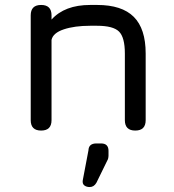

<svg xmlns="http://www.w3.org/2000/svg" viewBox="-20 -527 702 775"><path d="M188 -42Q188 0 146 0Q104 0 104 -42V-465Q104 -507 146 -507Q188 -507 188 -465V-448Q241 -507 344 -507H372Q472 -507 520 -459Q568 -411 568 -311V-42Q568 0 526 0Q484 0 484 -42V-311Q484 -376 460.5 -399.5Q437 -423 372 -423H344Q281 -423 237.5 -408.5Q194 -394 188 -366ZM342 228Q329 228 320.5 221.5Q312 215 314 201L337 80Q338 52 369 52H388Q418 52 418 82V101Q418 107 416 115L369 211Q359 228 342 228Z"/></svg>

Font: Jura
Style: Bold
Weight: 700
Designer: Daniel Johnson, Alexei Vanyashin
Foundry: Daniel Johnson
Version: Version 5.103